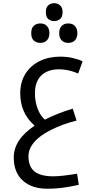

<svg xmlns="http://www.w3.org/2000/svg" viewBox="-20 -845 575 1186"><path d="M272.9 320.8Q176.3 320.8 120.6 270.3Q64.9 219.7 64.9 127.9Q64.9 17.1 193.8 -68.8Q105 -146.5 105 -268.1Q105 -337.4 136.7 -388.7Q168.5 -439.9 224.9 -467.5Q281.2 -495.1 351.1 -495.1Q394 -495.1 430.4 -486.6Q466.8 -478 490.2 -465.8L462.9 -391.1Q400.9 -417 346.2 -417Q274.4 -417 235.1 -378.7Q195.8 -340.3 195.8 -269Q195.8 -217.3 212.2 -174.1Q228.5 -130.9 256.8 -106Q340.3 -147.5 429.2 -173.8L453.1 -100.1Q364.7 -78.1 294.2 -42.2Q223.6 -6.3 189.7 34.7Q155.8 75.7 155.8 120.1Q155.8 184.6 193.4 214.4Q231 244.1 309.1 244.1Q359.4 244.1 456.1 228L466.8 296.9Q396 312 354.5 316.4Q313 320.8 272.9 320.8ZM314.9 -714.8Q292.5 -714.8 277.8 -727.8Q263.2 -740.7 263.2 -770Q263.2 -798.8 277.8 -812Q292.5 -825.2 314.9 -825.2Q335.9 -825.2 351.3 -811.8Q366.7 -798.3 366.7 -770Q366.7 -740.7 351.3 -727.8Q335.9 -714.8 314.9 -714.8ZM229 -580.1Q205.6 -580.1 189.2 -594.2Q172.9 -608.4 172.9 -640.1Q172.9 -671.9 189.2 -686Q205.6 -700.2 229 -700.2Q255.9 -700.2 270.5 -683.8Q285.2 -667.5 285.2 -640.1Q285.2 -612.8 270.5 -596.4Q255.9 -580.1 229 -580.1ZM401.9 -580.1Q376 -580.1 360.8 -595.7Q345.7 -611.3 345.7 -640.1Q345.7 -668.9 360.6 -684.6Q375.5 -700.2 401.9 -700.2Q428.7 -700.2 443.4 -683.8Q458 -667.5 458 -640.1Q458 -612.8 443.4 -596.4Q428.7 -580.1 401.9 -580.1Z"/></svg>

Font: Droid Arabic Kufi
Style: Regular
Weight: 400
Designer: Pascal Zoghbi
Foundry: Irfont.ir
Version: Version 1.00 February 28, 2013, initial release